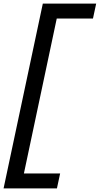

<svg xmlns="http://www.w3.org/2000/svg" viewBox="-34 -856 559 1076"><path d="M-14 200 206 -836H505L487 -752H284L100 116H303L285 200Z"/></svg>

Font: Be Vietnam Pro
Style: Italic
Weight: 400
Italic angle: -12°
Designer: Lam Bao, Tony Le, Vietanh Nguyen
Foundry: Yellow Type Foundry
Version: Version 1.002; ttfautohint (v1.8.3)